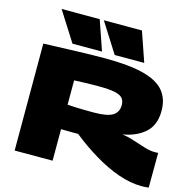

<svg xmlns="http://www.w3.org/2000/svg" viewBox="-131 -1071 1210 1212"><g transform="rotate(15 473.5 -465.0)"><path d="M899 10Q827 10 747 -18Q667 -46 585.5 -95Q504 -144 428 -205Q419 -205 411 -205Q403 -205 395 -205Q376 -205 357 -205.5Q338 -206 316 -206V0H68V-699Q202 -704 300.5 -707Q399 -710 470 -710Q627 -710 721 -685.5Q815 -661 857 -610.5Q899 -560 899 -482Q899 -389 844.5 -339.5Q790 -290 698 -274Q735 -270 775.5 -256.5Q816 -243 855 -231Q894 -219 925 -219Q930 -219 936 -219.5Q942 -220 947 -220L946 7Q928 10 899 10ZM486 -361Q577 -361 612 -383.5Q647 -406 647 -452Q647 -480 632 -497Q617 -514 580 -521.5Q543 -529 477 -529Q446 -529 425 -528.5Q404 -528 380 -527.5Q356 -527 316 -525V-366Q345 -364 369 -363Q393 -362 420 -361.5Q447 -361 486 -361ZM522 -746 399 -940H648L715 -746ZM246 -746 123 -940H372L439 -746Z"/></g></svg>

Font: Georama Extended Black
Style: Regular
Weight: 900
Width: 7
Designer: Jean-Baptiste Levee
Foundry: Production Type
Version: Version 1.000